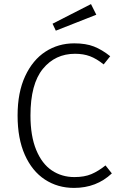

<svg xmlns="http://www.w3.org/2000/svg" viewBox="-20 -908 590 939"><path d="M519 -633 487 -593Q452 -621 420 -633Q388 -645 347 -645Q250 -645 189.5 -571Q129 -497 129 -343Q129 -243 157 -175Q185 -107 233.5 -74.5Q282 -42 344 -42Q393 -42 427 -56.5Q461 -71 496 -99L527 -60Q452 11 342 11Q262 11 199.5 -30Q137 -71 101.5 -150.5Q66 -230 66 -343Q66 -456 103 -535.5Q140 -615 202.5 -655.5Q265 -696 343 -696Q400 -696 439.5 -680.5Q479 -665 519 -633ZM451 -836 253 -758 237 -792 425 -888Z"/></svg>

Font: Fira Sans Light
Style: Regular
Weight: 300
Designer: bBox Type GmbH & Carrois Corporate GbR & Edenspiekermann AG
Foundry: bBox Type GmbH & Carrois Corporate GbR & Edenspiekermann AG
Version: Version 4.301